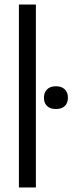

<svg xmlns="http://www.w3.org/2000/svg" viewBox="-20 -828 320 848"><path d="M63.5 0V-808H138.5V0ZM227 -346.5Q201.5 -346.5 187.8 -359.8Q174 -373 174 -396.5Q174 -419.5 187.8 -433.2Q201.5 -447 227 -447Q252.5 -447 266.2 -433.2Q280 -419.5 280 -396.5Q280 -373 266.2 -359.8Q252.5 -346.5 227 -346.5Z"/></svg>

Font: Encode Sans Cnd
Style: Regular
Weight: 400
Width: 3
Designer: Multiple Designers
Foundry: Impallari Type
Version: Version 3.002; ttfautohint (v1.8.3) -l 8 -r 50 -G 200 -x 14 